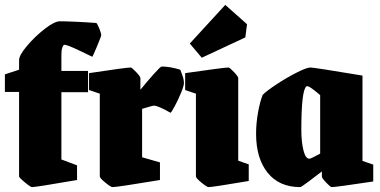

<svg xmlns="http://www.w3.org/2000/svg" viewBox="-25 -752 1554 785"><path d="M53 -31V-376H-5V-448L53 -467V-506Q53 -526 85.5 -564.5Q118 -603 158 -634Q198 -665 220 -665Q243 -665 286.5 -663Q330 -661 369 -658Q374 -653 381.5 -634Q389 -615 389 -609Q389 -604 371.5 -562Q354 -520 352 -520Q348 -522 299 -545.5Q250 -569 238 -569Q234 -569 230 -558.5Q226 -548 226 -528V-462H335V-375H226V-100L290 -76V-16Q122 13 106 13Q100 13 76.5 -6.5Q53 -26 53 -31Z M383 -31V-369L339 -384V-453Q492 -476 509 -476Q514 -476 531.5 -457.5Q549 -439 549 -433V-385Q575 -417 603 -448.5Q631 -480 636 -480Q670 -480 712 -467Q713 -464 720 -446Q727 -428 727 -412Q727 -401 715 -372Q703 -343 689 -317Q675 -291 672 -291Q621 -320 605 -320Q598 -320 556 -307V-109L629 -88V-16Q454 13 435 13Q428 13 405.5 -5.5Q383 -24 383 -31Z M776 -31V-369L732 -384V-453Q892 -476 909 -476Q914 -476 931.5 -457.5Q949 -439 949 -433V-95L992 -80V-12Q844 13 828 13Q821 13 798.5 -5.5Q776 -24 776 -31ZM751 -574 896 -732 985 -653 978 -599 800 -516Z M1022 -205Q1022 -248 1030 -292.5Q1038 -337 1049 -364Q1063 -379 1104.5 -406.5Q1146 -434 1187.5 -455Q1229 -476 1244 -476Q1259 -476 1457 -443V-94L1501 -79V-10Q1348 13 1331 13Q1326 13 1308.5 -5.5Q1291 -24 1291 -30V-51Q1268 -33 1237 -10Q1206 13 1203 13Q1116 13 1069 -46Q1022 -105 1022 -205ZM1284 -124V-363Q1236 -405 1228 -399Q1207 -384 1207 -220Q1207 -173 1215.5 -138Q1224 -103 1240 -103Q1246 -103 1284 -124Z"/></svg>

Font: Grenze Black
Style: Regular
Weight: 900
Designer: Renata Polastri
Foundry: Omnibus-Type
Version: Version 1.002; ttfautohint (v1.8)